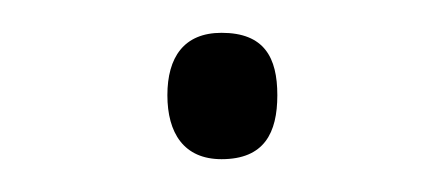

<svg xmlns="http://www.w3.org/2000/svg" viewBox="-20 -380 270 117"><path d="M82 -322C82 -299 92 -283 115 -283C141 -283 149 -299 149 -322C149 -345 141 -360 115 -360C92 -360 82 -345 82 -322Z"/></svg>

Font: Noto Sans Arabic ExtLt
Style: Regular
Weight: 200
Designer: Monotype Design Team, Nadine Chahine, Nizar Qandah and Khaled Hosny
Foundry: Monotype Imaging Inc.
Version: Version 2.012